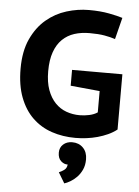

<svg xmlns="http://www.w3.org/2000/svg" viewBox="-64 -763 788 1087"><g transform="rotate(5 330.5 -219.0)"><path d="M331 -368H617V-54Q594 -36 566.5 -23.5Q539 -11 508.5 -2.5Q478 6 446 10Q414 14 383 14Q311 14 248.5 -7Q186 -28 139.5 -72.5Q93 -117 66.5 -186Q40 -255 40 -350Q40 -449 72 -518.5Q104 -588 155.5 -631.5Q207 -675 270.5 -694.5Q334 -714 397 -714Q462 -714 511.5 -704.5Q561 -695 589 -686L558 -563Q531 -572 497 -578Q463 -584 412 -584Q365 -584 326 -571.5Q287 -559 258 -531Q229 -503 213 -458Q197 -413 197 -349Q197 -287 213 -243Q229 -199 256.5 -170.5Q284 -142 320 -129Q356 -116 396 -116Q423 -116 450.5 -122Q478 -128 497 -141V-262L331 -278ZM297 105Q297 76 317 58Q337 40 368 40Q406 40 430 64.5Q454 89 454 130Q454 164 442 189.5Q430 215 412.5 232.5Q395 250 376 261Q357 272 343 276L307 216Q322 210 336.5 199.5Q351 189 353 168Q333 169 315 153Q297 137 297 105Z"/></g></svg>

Font: PT Sans Caption
Style: Bold
Weight: 700
Designer: A.Korolkova, O.Umpeleva, V.Yefimov
Foundry: ParaType Ltd
Version: Version 2.003W OFL